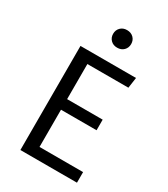

<svg xmlns="http://www.w3.org/2000/svg" viewBox="-217 -1000 964 1099"><g transform="rotate(30 265.0 -450.0)"><path d="M460 -618H189V-386H424V-316H189V-70H477V0H103V-688H470ZM289 -900Q316 -900 332.5 -883.5Q349 -867 349 -842Q349 -817 332.5 -800.5Q316 -784 289 -784Q263 -784 246.5 -800.5Q230 -817 230 -842Q230 -867 246.5 -883.5Q263 -900 289 -900Z"/></g></svg>

Font: FiraSans
Style: Regular
Weight: 350
Designer: Carrois Corporate & Edenspiekermann AG
Foundry: Carrois Corporate GbR & Edenspiekermann AG
Version: Version 3.106;PS 003.106;hotconv 1.0.70;makeotf.lib2.5.58329